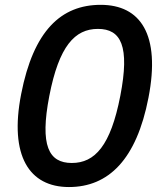

<svg xmlns="http://www.w3.org/2000/svg" viewBox="-20 -762 660 794"><path d="M594 -358C645 -620 560.5 -742 396.5 -742C232.5 -742 118.5 -635 67.5 -373C17.5 -117.5 101 11.5 265 11.5C429 11.5 544.5 -102.5 594 -358ZM477.5 -365.5C437.5 -159.5 372.5 -88 277 -88C181.5 -88 144 -159.5 184 -365.5C224 -571.5 289.5 -642.5 385 -642.5C480.5 -642.5 517.5 -571.5 477.5 -365.5Z"/></svg>

Font: Monaspace Neon Medium
Style: Italic
Weight: 500
Italic angle: -11°
Designer: Riley Cran & the Lettermatic Team
Foundry: Lettermatic
Version: Version 1.200 (Monaspace Neon)